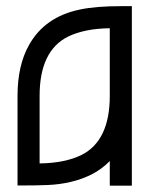

<svg xmlns="http://www.w3.org/2000/svg" viewBox="-20 -599 504 620"><path d="M405.8 0.5H334.5V-79.1Q309.1 -52.7 275.4 -35.6Q213.9 -4.9 133.3 -1.5Q99.1 0 36.6 0V-289.6Q36.6 -387.7 73.7 -453.6Q124.5 -544.9 238.8 -568.4Q289.6 -579.1 370.1 -579.1H405.8ZM107.9 -71.3Q189.5 -72.3 243.2 -98.6Q334.5 -144.5 334.5 -289.6V-507.8Q252.9 -506.8 199.2 -480.5Q107.9 -434.6 107.9 -289.6Z"/></svg>

Font: Greenwashing Machine
Style: Regular
Weight: 400
Designer: Tup Wanders
Foundry: Free font, DO NOT SELL
Version: Version 1.00;August 10, 2023;FontCreator 11.5.0.2430 64-bit